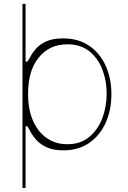

<svg xmlns="http://www.w3.org/2000/svg" viewBox="-20 -747 646 972"><path d="M93.8 -727.3H109.4V-434.7H117.9Q124.6 -441.8 134.2 -460.6Q143.8 -479.4 162.3 -500.7Q180.8 -522 213.6 -537.3Q246.4 -552.6 299.7 -552.6Q377.8 -552.6 432.4 -514.7Q486.9 -476.9 515.4 -413Q544 -349.1 544 -271.3Q544 -189.3 514.7 -124.8Q485.4 -60.4 431.3 -23.3Q377.1 13.8 302.6 14.2Q249.3 14.2 215.9 -1.6Q182.5 -17.4 163.4 -39.2Q144.2 -61.1 134.2 -80.6Q124.3 -100.1 117.9 -108H109.7L109.4 -98V204.5H93.8ZM519.9 -272.7Q519.9 -338.8 497.9 -395.8Q475.9 -452.8 431.8 -487.7Q387.8 -522.7 321 -522.7Q229.8 -522.4 175.8 -455.4Q121.8 -388.5 122.2 -272.7Q121.8 -193.5 147 -136Q172.2 -78.5 217.2 -47.6Q262.1 -16.7 321 -17Q386.4 -16.7 430.6 -52.7Q474.8 -88.8 497.3 -147.2Q519.9 -205.6 519.9 -272.7Z"/></svg>

Font: Inter UI Thin
Style: Regular
Weight: 100
Designer: Rasmus Andersson
Foundry: rsms
Version: 3.2;8d6f07862